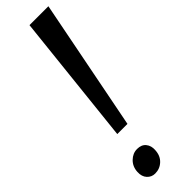

<svg xmlns="http://www.w3.org/2000/svg" viewBox="-300 -867 873 873"><g transform="rotate(-45 136.0 -431.0)"><path d="M150 -872H271.5L147.5 -239.5H82ZM25 -52.5Q26.5 -85.5 48.2 -106.8Q70 -128 97.5 -128Q126 -128 140.2 -110.2Q154.5 -92.5 152.5 -66Q151 -31.5 129.2 -11Q107.5 9.5 77 9.5Q54.5 9.5 39 -7.2Q23.5 -24 25 -52.5Z"/></g></svg>

Font: Merriweather 36pt Medium
Style: Italic
Weight: 500
Italic angle: -7.8°
Version: Version 2.101